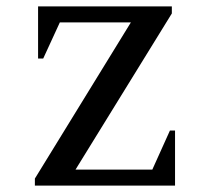

<svg xmlns="http://www.w3.org/2000/svg" viewBox="-20 -580 655 600"><path d="M89 0V-22L389 -510H167L115 -397H99V-560H517V-538L216 -50H456L511 -172H527V0Z"/></svg>

Font: Spectral SC Medium
Style: Regular
Weight: 500
Designer: Jean-Baptiste Levee
Foundry: Production Type
Version: Version 2.001